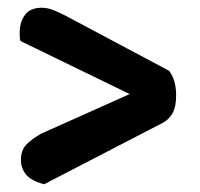

<svg xmlns="http://www.w3.org/2000/svg" viewBox="-20 -538 516 496"><path d="M33 -432Q31 -437 31 -443.5Q31 -450 31 -455Q31 -481 44.5 -499.5Q58 -518 88 -518Q103 -518 119 -511.5Q135 -505 152 -496L417 -355Q435 -331 435 -292Q435 -263 426.5 -247Q418 -231 403 -222L94 -62Q60 -71 47 -87.5Q34 -104 34 -124Q34 -150 48 -164.5Q62 -179 87 -193L315 -295Z"/></svg>

Font: Baloo Da 2 SemiBold
Style: Regular
Weight: 600
Designer: Noopur Datye, Sulekha Rajkumar and Ek Type
Foundry: Ek Type
Version: Version 1.640;hotconv 1.0.111;makeotfexe 2.5.65597; ttfautoh